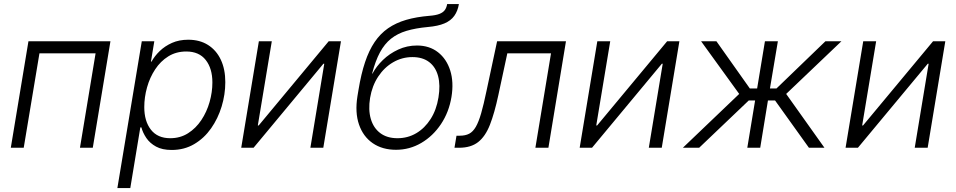

<svg xmlns="http://www.w3.org/2000/svg" viewBox="-20 -748 4840 972"><path d="M539.1 -539.1 449.7 0H384.8L463.9 -478H179.7L100.1 0H34.7L124 -539.1Z M574.2 204.1 697.8 -539.1H761.2L744.1 -436H747.1Q762.7 -464.4 788.6 -489.5Q814.5 -514.6 850.6 -530.8Q886.7 -546.9 933.1 -546.9Q991.2 -546.9 1033.2 -520.3Q1075.2 -493.7 1097.9 -445.6Q1120.6 -397.5 1120.6 -332Q1120.6 -270 1102.1 -209Q1083.5 -147.9 1048.6 -98.1Q1013.7 -48.3 963.4 -18.6Q913.1 11.2 849.1 11.2Q801.3 11.2 770 -5.9Q738.8 -22.9 720.9 -49.3Q703.1 -75.7 695.8 -103H690.4L639.6 204.1ZM841.8 -48.3Q892.6 -48.3 932.1 -73.5Q971.7 -98.6 999.3 -140.1Q1026.9 -181.6 1041 -231.4Q1055.2 -281.2 1055.2 -330.6Q1055.2 -401.4 1021.5 -444.3Q987.8 -487.3 922.9 -487.3Q871.6 -487.3 832 -462.6Q792.5 -438 765.4 -396.7Q738.3 -355.5 724.4 -305.7Q710.4 -255.9 710.4 -205.6Q710.4 -134.3 744.1 -91.3Q777.8 -48.3 841.8 -48.3Z M1616.7 0H1551.3L1621.6 -425.3H1617.2L1263.7 0H1201.2L1290.5 -539.1H1356L1285.2 -112.8H1289.6L1644 -539.1H1706.1Z M1984.9 10.3Q1915.5 10.3 1866.9 -23.2Q1818.4 -56.6 1797.4 -117.7Q1776.4 -178.7 1789.6 -261.2L1794.9 -293Q1808.1 -373.5 1828.1 -433.3Q1848.1 -493.2 1876.7 -535.4Q1905.3 -577.6 1944.8 -605Q1984.4 -632.3 2036.4 -647.5Q2088.4 -662.6 2154.8 -668Q2186 -670.4 2204.3 -677.5Q2222.7 -684.6 2231.7 -696.8Q2240.7 -709 2243.7 -727.5H2303.2Q2297.4 -692.4 2279.8 -667.7Q2262.2 -643.1 2229.7 -629.4Q2197.3 -615.7 2146 -611.3Q2083.5 -605.5 2037.8 -591.8Q1992.2 -578.1 1959.5 -552Q1926.8 -525.9 1903.6 -482.9Q1880.4 -439.9 1863.8 -375.5H1865.7Q1884.8 -411.6 1918.2 -444.1Q1951.7 -476.6 1996.1 -497.1Q2040.5 -517.6 2090.8 -517.6Q2153.8 -517.6 2197.3 -483.6Q2240.7 -449.7 2259.3 -391.1Q2277.8 -332.5 2265.6 -257.3Q2252.9 -180.2 2212.4 -119.6Q2171.9 -59.1 2112.8 -24.4Q2053.7 10.3 1984.9 10.3ZM1992.2 -48.3Q2044.4 -48.3 2087.4 -73.7Q2130.4 -99.1 2159.9 -145.3Q2189.5 -191.4 2199.7 -254.4Q2210 -316.9 2197.8 -362.8Q2185.5 -408.7 2152.6 -433.8Q2119.6 -459 2067.9 -459Q2015.6 -459 1970.5 -432.9Q1925.3 -406.7 1894.5 -360.1Q1863.8 -313.5 1853.5 -252Q1843.8 -192.4 1857.2 -146.2Q1870.6 -100.1 1905 -74.2Q1939.5 -48.3 1992.2 -48.3Z M2280.8 0 2291 -61H2307.6Q2335.9 -61 2355.2 -71Q2374.5 -81.1 2388.9 -106Q2403.3 -130.9 2416 -175Q2428.7 -219.2 2442.9 -287.6L2496.6 -539.1H2845.2L2756.3 0H2690.4L2769.5 -478H2548.3L2502.9 -266.6Q2483.4 -175.3 2460.2 -116.2Q2437 -57.1 2400.4 -28.6Q2363.8 0 2304.2 0Z M3330.1 0H3264.6L3335 -425.3H3330.6L2977.1 0H2914.6L3003.9 -539.1H3069.3L2998.5 -112.8H3002.9L3357.4 -539.1H3419.4Z M3437 0 3722.2 -272.5 3529.3 -539.1H3606.9L3775.9 -300.3H3813L3852.5 -539.1H3918L3877.9 -300.3H3911.1L4158.7 -539.1H4239.7L3960 -272.5L4153.8 0H4075.2L3903.8 -239.3H3867.7L3828.6 0H3763.2L3802.7 -239.3H3770.5L3519.5 0Z M4676.3 0H4610.8L4681.2 -425.3H4676.8L4323.2 0H4260.7L4350.1 -539.1H4415.5L4344.7 -112.8H4349.1L4703.6 -539.1H4765.6Z"/></svg>

Font: Inter 18pt Light
Style: Italic
Weight: 300
Italic angle: -9.3988°
Designer: Rasmus Andersson
Foundry: rsms
Version: Version 4.001;git-66647c0bb